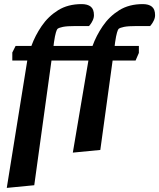

<svg xmlns="http://www.w3.org/2000/svg" viewBox="-20 -731 776 936"><path d="M13 185 113 -436H40V-475L56 -507H133Q151 -557 183 -604Q215 -651 263 -681Q311 -711 378 -711Q407 -711 422.5 -698.5Q438 -686 438 -657Q438 -644 432 -631.5Q426 -619 420 -611.5Q414 -604 414 -604H347Q307 -604 287 -600Q267 -596 260 -590Q257 -587 252.5 -572.5Q248 -558 243 -524L241 -507H431Q449 -557 481 -604Q513 -651 561 -681Q609 -711 676 -711Q705 -711 720.5 -698.5Q736 -686 736 -657Q736 -644 730 -631.5Q724 -619 718 -611.5Q712 -604 712 -604H645Q605 -604 585 -600Q565 -596 558 -590Q555 -587 550.5 -572.5Q546 -558 541 -524L539 -507H657V-473L641 -436H529L469 0L335 13L411 -436H231L147 172Z"/></svg>

Font: Faustina VF Beta
Style: Italic
Weight: 400
Italic angle: -8°
Designer: Alfonso Garcia
Foundry: Omnibus-Type
Version: Version 1.006